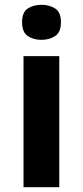

<svg xmlns="http://www.w3.org/2000/svg" viewBox="-20 -780 345 800"><path d="M153 -760Q186 -760 210 -744.5Q234 -729 234 -687Q234 -646 210 -630Q186 -614 153 -614Q119 -614 95.5 -630Q72 -646 72 -687Q72 -729 95.5 -744.5Q119 -760 153 -760ZM227 -546V0H78V-546Z"/></svg>

Font: Noto IKEA Latin
Style: Bold
Weight: 700
Designer: Monotype Design Team
Foundry: Monotype Imaging Inc.
Version: Version 1.0